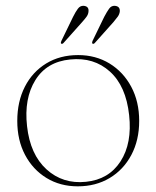

<svg xmlns="http://www.w3.org/2000/svg" viewBox="-20 -648 552 678"><path d="M256 -453.5Q318 -453.5 366.8 -423.8Q415.5 -394 443.5 -341.5Q471.5 -289 471.5 -221Q471.5 -153 443.8 -100.8Q416 -48.5 367 -19.2Q318 10 254.5 10Q192.5 10 144.2 -19.5Q96 -49 68.5 -101Q41 -153 41 -221Q41 -289.5 67.8 -341.8Q94.5 -394 143 -423.8Q191.5 -453.5 256 -453.5ZM283.5 -6Q364 -14 405.5 -78Q447 -142 436 -241.5Q425 -344 368.2 -395.2Q311.5 -446.5 228 -438Q145 -430 104.8 -365Q64.5 -300 75.5 -202.5Q86.5 -102.5 144.2 -50Q202 2.5 283.5 -6ZM238 -588.5Q247 -606.5 255 -617.2Q263 -628 275 -627.5Q294.5 -626 292.5 -607.5Q292 -598 285.8 -589.2Q279.5 -580.5 270.5 -570.5L204.5 -496.5Q200 -491.5 196 -494Q193.5 -496 196.5 -503ZM348 -588.5Q357.5 -606.5 365.2 -617.2Q373 -628 385 -627.5Q404.5 -626 403 -607.5Q402 -598 395.8 -589.2Q389.5 -580.5 381 -570.5L315 -496.5Q310.5 -491.5 306.5 -494Q304 -496.5 306.5 -503Z"/></svg>

Font: Fraunces 72pt Thin
Style: Regular
Weight: 100
Version: Version 1.000;[b76b70a41]